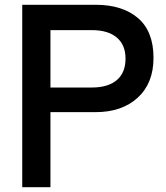

<svg xmlns="http://www.w3.org/2000/svg" viewBox="-20 -783 693 803"><path d="M73 0V-763H380Q492 -763 557 -707.5Q622 -652 622 -541Q622 -435 556 -374.5Q490 -314 380 -314H191V0ZM364 -417Q432 -417 468.5 -448Q505 -479 505 -538Q505 -595 468.5 -626Q432 -657 364 -657H191V-417Z"/></svg>

Font: Open Sauce One Medium
Style: Regular
Weight: 500
Designer: Alfredo Marco Pradil
Foundry: Creative Sauce Fz LLC
Version: Version 1.477